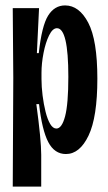

<svg xmlns="http://www.w3.org/2000/svg" viewBox="-20 -558 398 708"><path d="M27 130 29 -271 27 -528H124L116 -362H123Q134 -463 157.5 -500.5Q181 -538 220 -538Q272 -538 305.5 -474Q339 -410 339 -268Q339 -126 306.5 -58Q274 10 223 10Q181 10 158 -34Q135 -78 124 -174H114Q132 -42 132 13V130ZM188 -84Q208 -84 220 -129Q232 -174 232 -275Q232 -454 190 -454Q174 -454 161 -427.5Q148 -401 140.5 -362.5Q133 -324 133 -289V-267Q133 -238 137 -206Q141 -174 148 -146Q155 -118 165 -101Q175 -84 188 -84Z"/></svg>

Font: Bricolage Grotesque 96pt Condensed Medium
Style: Regular
Weight: 500
Width: 3
Designer: Mathieu Triay
Foundry: Atelier Triay
Version: Version 1.001; ttfautohint (v1.8.4.7-5d5b);gftools[0.9.33.de